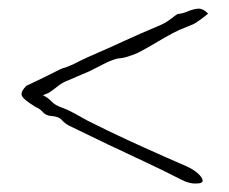

<svg xmlns="http://www.w3.org/2000/svg" viewBox="-20 -500 540 452"><path d="M442 -68Q426 -67 407 -77Q360 -101 318 -120.5Q276 -140 234 -160Q192 -180 143 -204Q133 -209 125.5 -217.5Q118 -226 100 -227Q88 -228 81 -236Q74 -244 64 -248Q33 -267 31 -276Q29 -285 42 -298Q53 -303 70.5 -311.5Q88 -320 98 -325L124 -338Q138 -342 151 -348Q159 -352 170 -357.5Q181 -363 213 -377Q227 -383 241.5 -389.5Q256 -396 271 -403Q315 -423 334.5 -431Q354 -439 359 -441.5Q364 -444 366 -445Q374 -449 385.5 -458Q397 -467 398 -467Q410 -468 421.5 -473Q433 -478 445 -479.5Q457 -481 470 -468Q463 -462 450 -452.5Q437 -443 430 -441L401 -429Q388 -423 369.5 -412.5Q351 -402 332.5 -391Q314 -380 301 -374Q291 -370 280 -366.5Q269 -363 256 -362Q252 -361 249 -360Q246 -359 241 -357Q235 -355 226.5 -350.5Q218 -346 190 -332Q176 -326 164 -321Q152 -316 141 -311Q127 -306 116 -297Q105 -288 94 -281Q91 -280 86.5 -278Q82 -276 81 -276Q93 -270 101.5 -261Q110 -252 125 -247Q139 -242 155.5 -233Q172 -224 186 -216Q238 -190 278 -171.5Q318 -153 370 -130L418 -109Q434 -102 445 -92.5Q456 -83 457 -75.5Q458 -68 442 -68Z"/></svg>

Font: Sankofa Display
Style: Regular
Weight: 400
Designer: Batsirai Madzonga
Foundry: Batsirai Madzonga
Version: Version 1.000; ttfautohint (v1.8.4.7-5d5b)